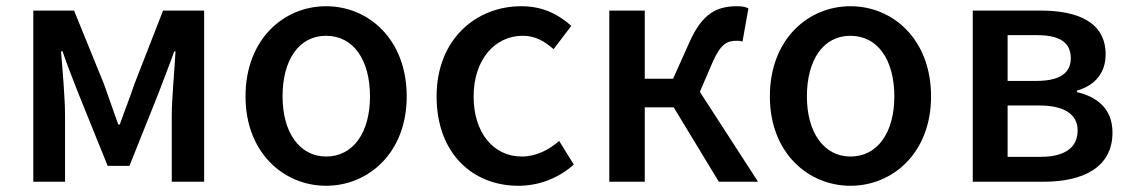

<svg xmlns="http://www.w3.org/2000/svg" viewBox="-20 -584 3638 617"><path d="M87 0H189V-214C189 -267 181 -360 176 -419H181C196 -375 216 -324 233 -281L326 -51H396L488 -281C504 -324 524 -374 540 -419H544C541 -360 532 -267 532 -214V0H636V-550H504L412 -314C397 -269 380 -227 365 -184H360C345 -227 330 -269 314 -314L218 -550H87Z M1028 13C1164 13 1287 -93 1287 -274C1287 -458 1164 -564 1028 -564C892 -564 769 -458 769 -274C769 -93 892 13 1028 13ZM1028 -81C943 -81 888 -158 888 -274C888 -391 940 -469 1028 -469C1116 -469 1169 -391 1169 -274C1169 -158 1115 -81 1028 -81Z M1646 13C1710 13 1773 -10 1824 -55L1777 -131C1744 -103 1704 -81 1657 -81C1565 -81 1502 -158 1502 -274C1502 -391 1569 -469 1660 -469C1699 -469 1728 -453 1759 -426L1816 -501C1776 -536 1727 -564 1655 -564C1510 -564 1383 -458 1383 -274C1383 -93 1497 13 1646 13Z M2229 -289 2270 -384C2296 -444 2318 -453 2347 -453C2355 -453 2359 -453 2366 -450L2385 -557C2376 -562 2364 -564 2349 -564C2284 -564 2237 -542 2195 -447L2143 -331H2052V-550H1938V0H2052V-239H2145L2290 0H2416Z M2713 13C2849 13 2972 -93 2972 -274C2972 -458 2849 -564 2713 -564C2577 -564 2454 -458 2454 -274C2454 -93 2577 13 2713 13ZM2713 -81C2628 -81 2573 -158 2573 -274C2573 -391 2625 -469 2713 -469C2801 -469 2854 -391 2854 -274C2854 -158 2800 -81 2713 -81Z M3106 0H3334C3462 0 3555 -47 3555 -158C3555 -235 3505 -273 3441 -288V-293C3501 -310 3533 -352 3533 -409C3533 -512 3445 -550 3324 -550H3106ZM3218 -324V-471H3314C3390 -471 3421 -444 3421 -397C3421 -352 3390 -324 3310 -324ZM3218 -80V-245H3320C3404 -245 3443 -214 3443 -165C3443 -112 3405 -80 3324 -80Z"/></svg>

Font: Spoqa Han Sans Neo Medium
Style: Regular
Weight: 500
Designer: [Spoqa Han Sans Neo] Dong-huui Kim  Younghwa Kang  Yujin Lee  [Noto Sans] Ryoko NISHIZUKA  (kana & ideographs); Paul D. 
Foundry: Spoqa (http://www.spoqa-han-sans.com)
Version: Version 1.000